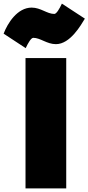

<svg xmlns="http://www.w3.org/2000/svg" viewBox="-90 -1026 489 1061"><path d="M51 15H276V-705H51ZM-70 -840 52 -760C66 -790 82 -817 94 -817C133 -817 169 -782 219 -782C298 -782 357 -887 379 -923L252 -1006C238 -976 222 -949 210 -949C170 -949 135 -984 85 -984C6 -984 -48 -898 -70 -840Z"/></svg>

Font: Repo ExtraBlack
Style: Regular
Weight: 400
Designer: Stefan Peev
Foundry: Context Ltd
Version: Version 001.502